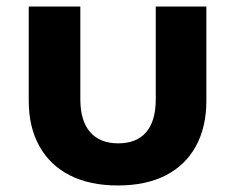

<svg xmlns="http://www.w3.org/2000/svg" viewBox="-20 -557 725 588"><path d="M341 11Q255 11 194 -20Q133 -51 100.5 -109.5Q68 -168 68 -248V-537H226V-253Q226 -187 256 -152.5Q286 -118 342 -118Q398 -118 427.5 -152Q457 -186 457 -253V-537H612V-248Q612 -168 580 -109.5Q548 -51 487.5 -20Q427 11 341 11Z"/></svg>

Font: Montserrat Z
Style: Bold
Weight: 700
Designer: Julieta Ulanovsky
Foundry: Julieta Ulanovsky
Version: Version 8.000